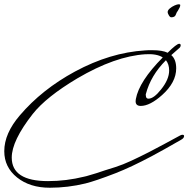

<svg xmlns="http://www.w3.org/2000/svg" viewBox="-25 -786 882 899"><path d="M208 93Q115 93 55 45Q-5 -3 -5 -78Q-5 -161 68 -246Q171 -367 326 -451Q491 -540 654 -550Q663 -551 671.5 -551Q680 -551 687 -551Q736 -551 760 -539Q802 -581 814 -581Q821 -581 821 -574Q821 -565 811 -558L777 -528Q800 -508 800 -466Q800 -400 734 -341Q677 -290 634 -290Q610 -290 610 -312Q610 -318 611 -322Q626 -405 737 -517Q710 -535 656 -532Q514 -523 337 -419Q191 -332 128 -252Q30 -127 30 -48Q30 62 200 62Q285 62 370 41Q380 39 394 34.5Q408 30 426 25Q444 19 466.5 11.5Q489 4 516 -4Q550 -15 589 -33Q628 -51 673 -74Q709 -93 745 -112Q781 -131 817 -151Q824 -155 829 -155Q837 -155 837 -149Q837 -139 822 -131Q778 -106 744.5 -87Q711 -68 686 -55Q637 -29 594.5 -9Q552 11 516 25Q423 61 375 73Q293 93 208 93ZM670 -324Q695 -324 729 -367Q767 -414 767 -456Q767 -485 752 -504Q681 -433 658 -346Q658 -345 657.5 -343Q657 -341 658 -339Q658 -324 670 -324ZM777 -705Q771 -705 765.5 -714.5Q760 -724 760 -729Q760 -738 770 -746.5Q780 -755 792.5 -760.5Q805 -766 812 -766Q819 -766 819 -762Q819 -757 816 -750.5Q813 -744 808 -736Q802 -729 798 -717Q794 -705 777 -705Z"/></svg>

Font: Whisper
Style: Regular
Weight: 400
Designer: Robert E. Leuschke
Foundry: Robert E. Leuschke
Version: Version 1.010; ttfautohint (v1.8.4.7-5d5b)